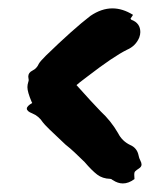

<svg xmlns="http://www.w3.org/2000/svg" viewBox="-20 -530 395 451"><path d="M268.6 -99.1Q256.8 -99.1 245.1 -106.9L244.1 -107.4Q241.7 -109.9 238.8 -109.9Q220.7 -110.4 208.3 -119.9Q195.8 -129.4 178.7 -149.4Q167 -161.1 155.3 -171.9Q145.5 -181.2 133.8 -190.4Q85.9 -234.9 80.6 -242.7Q71.3 -257.3 55.7 -263.7Q43 -268.6 43 -274.9Q43 -280.8 55.7 -288.1L54.2 -291Q44.4 -314 44.4 -325.2Q44.4 -331.1 46.4 -337.4Q47.4 -339.8 47.4 -342.3Q47.4 -344.2 46.9 -345.9Q46.4 -347.7 46.4 -350.1Q46.4 -359.4 56.4 -364.3Q66.4 -369.1 71.3 -380.4Q74.2 -385.7 87.9 -399.4Q152.3 -461.9 192.4 -492.7Q218.3 -510.3 244.1 -510.3Q268.1 -510.3 292.5 -495.1L286.6 -486.3Q288.1 -483.4 289.1 -483.4Q309.6 -475.6 309.6 -454.6Q309.6 -448.7 307.1 -441.9Q298.8 -421.9 278.3 -413.1Q246.6 -397.5 185.1 -350.1Q163.6 -334 159.7 -330.1Q197.3 -288.1 216.3 -268.6Q240.7 -246.1 257.3 -217.3Q266.6 -198.7 285.6 -189.5Q302.2 -182.6 305.7 -164.1Q306.6 -158.7 309.6 -153.1Q312.5 -147.5 312.5 -143.6Q312.5 -138.2 306.4 -134.3Q300.3 -130.4 297.9 -127.9Q295.4 -125.5 295.4 -121.6V-118.7L295.9 -109.4Q282.2 -99.1 268.6 -99.1Z"/></svg>

Font: Pinzelan
Style: Regular
Weight: 400
Designer: GGBot
Version: 1.01